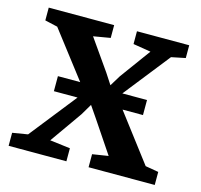

<svg xmlns="http://www.w3.org/2000/svg" viewBox="-86 -647 774 740"><g transform="rotate(15 301.0 -277.0)"><path d="M70 -62 238 -274.5 71 -492 20.5 -503.5V-554.5H281.5V-503.5L214 -492L299.5 -370L327.5 -327L353.5 -369.5L443 -492L372.5 -503.5V-554.5H581V-503.5L525 -492L365.5 -290L539.5 -61L592 -52V0H328V-52L391.5 -62L305.5 -190L275 -234.5L249 -190.5L158.5 -62L239.5 -52V0H9V-52ZM478.5 -308.5V-248.5H123V-308.5Z"/></g></svg>

Font: Merriweather 20pt SemiBold
Style: Regular
Weight: 600
Version: Version 2.100